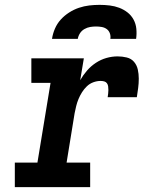

<svg xmlns="http://www.w3.org/2000/svg" viewBox="-20 -770 640 790"><path d="M41 0V-101H134L188 -429H109V-530H325L310 -440Q322 -461 338 -479.5Q354 -498 374.5 -511.5Q395 -525 418 -531.5Q441 -538 464 -538Q483 -538 501.5 -533.5Q520 -529 531.5 -515.5Q543 -502 547 -484Q551 -466 551 -446.5Q551 -427 548.5 -408Q546 -389 543 -370H423Q424 -377 425 -384.5Q426 -392 426 -399.5Q426 -407 425 -414.5Q424 -422 420 -427.5Q416 -433 409 -435Q402 -437 394 -437Q379 -437 364 -431.5Q349 -426 337.5 -415Q326 -404 317.5 -390.5Q309 -377 303 -362.5Q297 -348 293.5 -333.5Q290 -319 287 -304L254 -101H351V0ZM194 -610Q197 -631 206 -652Q215 -673 230 -689.5Q245 -706 264.5 -718.5Q284 -731 305 -738Q326 -745 347 -747.5Q368 -750 390 -750Q411 -750 431.5 -747.5Q452 -745 470.5 -738Q489 -731 504.5 -719Q520 -707 529.5 -689.5Q539 -672 541 -651.5Q543 -631 540 -610H434Q436 -622 432 -633Q428 -644 419 -650.5Q410 -657 398.5 -659Q387 -661 375 -661Q363 -661 351 -659Q339 -657 327.5 -650.5Q316 -644 309 -633Q302 -622 300 -610Z"/></svg>

Font: Iosevka Slab Extended Oblique
Style: Bold
Weight: 700
Width: 7
Italic angle: -9°
Monospace: yes
Designer: Belleve Invis
Foundry: Belleve Invis
Version: Version 11.1.1; ttfautohint (v1.8.3)